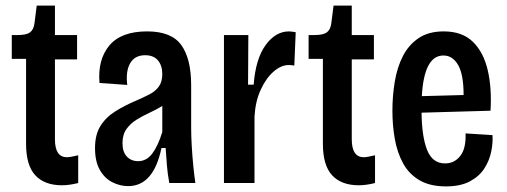

<svg xmlns="http://www.w3.org/2000/svg" viewBox="-20 -653 1809 685"><path d="M201 8Q139 8 106 -27.5Q73 -63 73 -140V-443H22V-528H44Q74 -528 87 -537.5Q100 -547 103 -570L111 -633H176V-528H255V-441H176V-156Q176 -92 219 -92Q230 -92 259 -99V0Q227 8 201 8Z M437 11Q408 11 380.5 -3Q353 -17 336 -47Q319 -77 319 -125Q319 -172 338 -203Q357 -234 391 -255.5Q425 -277 468 -295Q493 -306 513.5 -316.5Q534 -327 546.5 -344Q559 -361 559 -389Q559 -419 543.5 -437.5Q528 -456 498 -456Q461 -456 444.5 -427.5Q428 -399 434 -350L335 -357Q328 -440 370 -490.5Q412 -541 505 -541Q592 -541 627 -492Q662 -443 662 -349V-196Q662 -170 664 -134Q666 -98 669.5 -62.5Q673 -27 677 0H584Q578 -32 575.5 -63Q573 -94 571 -125H556Q528 11 437 11ZM473 -78Q503 -78 523.5 -105.5Q544 -133 559 -182V-275Q538 -262 514 -251Q490 -240 468 -226.5Q446 -213 431.5 -193Q417 -173 417 -142Q417 -111 432.5 -94.5Q448 -78 473 -78Z M779 0V-528H866L865 -351H885Q892 -443 927.5 -492Q963 -541 1011 -541Q1017 -541 1023 -540Q1029 -539 1035 -538L1030 -419Q1021 -421 1010 -421Q983 -421 956 -397.5Q929 -374 910 -332.5Q891 -291 888 -237V0Z M1260 8Q1198 8 1165 -27.5Q1132 -63 1132 -140V-443H1081V-528H1103Q1133 -528 1146 -537.5Q1159 -547 1162 -570L1170 -633H1235V-528H1314V-441H1235V-156Q1235 -92 1278 -92Q1289 -92 1318 -99V0Q1286 8 1260 8Z M1571 12Q1514 12 1476.5 -10Q1439 -32 1418 -70.5Q1397 -109 1388.5 -157.5Q1380 -206 1380 -258Q1380 -311 1388.5 -362Q1397 -413 1417.5 -453Q1438 -493 1473.5 -517Q1509 -541 1563 -541Q1629 -541 1667 -504Q1705 -467 1720 -403Q1735 -339 1730 -258L1484 -251Q1485 -165 1504 -117.5Q1523 -70 1568 -70Q1601 -70 1622 -96.5Q1643 -123 1641 -177L1737 -171Q1739 -144 1732.5 -112Q1726 -80 1708 -52Q1690 -24 1656.5 -6Q1623 12 1571 12ZM1562 -455Q1493 -455 1485 -310L1634 -314Q1634 -387 1614.5 -421Q1595 -455 1562 -455Z"/></svg>

Font: Bricolage Grotesque 12pt Condensed Medium
Style: Regular
Weight: 500
Width: 3
Designer: Mathieu Triay
Foundry: Atelier Triay
Version: Version 1.001; ttfautohint (v1.8.4.7-5d5b);gftools[0.9.33.de